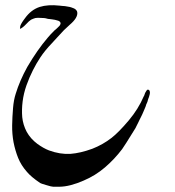

<svg xmlns="http://www.w3.org/2000/svg" viewBox="-20 -583 669 733"><path d="M84 -327.1Q55.2 -274.9 40 -225.1Q32.2 -201.2 29.8 -170.4Q26.9 -136.2 26.4 -104.5Q25.9 -71.8 31.7 -40Q38.1 -7.8 49.3 20Q60.5 47.9 82.5 72.8Q98.1 91.8 133.3 115.7Q136.2 117.7 156.2 123.5Q176.8 129.9 183.1 129.9Q195.3 129.9 207.5 129.9Q246.6 129.4 299.3 106.4Q344.2 87.4 380.9 55.9Q417.5 24.4 446.3 -13.7Q453.1 -22.5 497.1 -93.8Q498.5 -96.2 502.4 -104.5Q506.3 -112.3 507.8 -115.2Q509.3 -118.2 512.7 -125.5Q516.6 -132.8 518.1 -136.2Q520 -139.6 522.9 -146Q526.4 -153.3 527.8 -157.2Q529.8 -161.1 532.2 -167.5Q536.6 -176.8 536.6 -178.2Q537.6 -183.6 540.5 -189Q543.5 -194.8 544.4 -200.2Q544.4 -202.1 546.1 -205.8Q547.9 -209.5 548.8 -212.9Q549.8 -215.8 550.8 -220.2Q552.2 -224.1 552.2 -227.5Q552.7 -231 551.8 -233.9Q551.3 -237.3 548.8 -239.3Q545.9 -241.2 543.5 -240.7Q541 -240.2 538.6 -235.8Q536.1 -231.9 534.2 -228.5Q532.7 -225.1 531.2 -220.2Q529.8 -215.8 528.8 -215.3Q508.3 -167 471.7 -123.5Q432.6 -77.1 405.3 -56.2Q372.6 -30.8 332.5 -15.1Q287.1 1.5 249 4.4Q209.5 6.8 167 -8.8Q145.5 -17.1 122.1 -34.2Q96.7 -53.2 82 -79.6Q67.9 -106.4 64.9 -135.7Q62.5 -165 66.4 -195.8Q70.3 -226.6 81.1 -257.3Q92.3 -288.6 105.5 -314.5Q118.7 -340.8 134.3 -364.3Q151.4 -390.1 177.7 -417.5Q183.1 -423.3 198.2 -439.9Q212.9 -456.5 224.1 -467.8Q235.4 -479 246.1 -488.3Q278.3 -515.6 274.9 -536.6Q274.4 -541 271 -544.4Q268.1 -548.3 262.7 -550.8Q257.8 -553.2 252.4 -554.7Q247.1 -556.6 239.7 -557.6Q232.4 -558.6 228 -559.6Q222.7 -560.1 216.3 -560.5Q209.5 -561.5 207.5 -561.5Q163.1 -566.4 131.8 -556.6Q98.6 -545.9 75.2 -513.2Q74.2 -511.2 69.8 -505.9Q65.9 -500 64.5 -498Q63 -495.1 60.5 -491Q58.1 -486.8 57.1 -481.9Q56.6 -478 56.2 -472.7Q66.4 -476.6 79.1 -490.2Q91.3 -503.4 98.6 -507.8Q106.4 -511.7 115.2 -514.2Q124 -515.6 136.2 -514.6Q151.4 -514.2 154.3 -513.2Q162.6 -510.3 173.3 -509.8Q174.8 -509.8 180.7 -508.8Q186 -508.3 189.9 -507.3Q193.8 -506.3 198.7 -504.9Q203.6 -503.9 207 -501.5Q210 -499 210.9 -496.1Q211.9 -493.7 210.4 -490.2Q209.5 -486.8 206.1 -483.4Q203.1 -480 199.7 -477.1Q196.8 -474.1 193.4 -471.2Q189.5 -468.3 188.5 -467.3Q168.5 -447.3 162.1 -439Q122.1 -392.1 84 -327.1Z"/></svg>

Font: Dehalvi Khush Khat
Style: Regular
Weight: 400
Version: Version 002.500